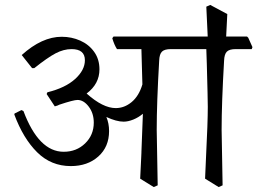

<svg xmlns="http://www.w3.org/2000/svg" viewBox="-20 -724 1043 778"><path d="M1000 -525H935Q910 -525 899.5 -515Q889 -505 888 -478Q878 -306 878 -198L882 27L866 34L811 0L815 -91Q822 -228 822 -291Q822 -319 818 -465L816 -525H672Q647 -525 636.5 -515Q626 -505 625 -478Q615 -306 615 -198L619 27L603 34L548 0Q554 -121 553 -107L559 -263Q541 -248 520 -239.5Q499 -231 481 -231Q452 -231 411 -250Q422 -224 422 -193Q422 -129 378.5 -90Q335 -51 267 -51Q187 -51 130.5 -107Q74 -163 38 -260L39 -264L67 -278L75 -274Q137 -109 238 -109Q290 -109 325 -143Q360 -177 360 -227Q360 -265 339.5 -292Q319 -319 294 -319Q278 -319 221 -300Q214 -296 202 -293L169 -343L172 -350Q245 -368 284.5 -404Q324 -440 324 -480Q324 -525 270 -525Q238 -525 205.5 -508Q173 -491 119 -448H110L68 -501Q150 -575 230 -575Q270 -575 305 -559.5Q340 -544 361.5 -514Q383 -484 383 -443Q383 -384 331 -345Q397 -286 449 -286Q484 -286 513.5 -310.5Q543 -335 557 -382L553 -525H454Q443 -542 435 -569L440 -576H981L986 -571L1003 -533ZM832 -704 901 -667 895 -547H823L816 -697Z"/></svg>

Font: Sahitya
Style: Regular
Weight: 400
Designer: Juan Pablo del Peral
Foundry: Juan Pablo del Peral (http://www.huertatipografica.com)
Version: Version 1.001;PS 001.000;hotconv 1.0.70;makeotf.lib2.5.58329